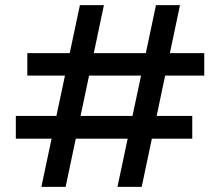

<svg xmlns="http://www.w3.org/2000/svg" viewBox="-20 -732 865 752"><path d="M440 0 591 -712H685L535 0ZM142 0 293 -712H387L237 0ZM42 -189V-278H733V-189ZM87 -436V-524H780V-436Z"/></svg>

Font: DMSans_18ptMedium
Style: Regular
Weight: 500
Designer: Colophon Foundry, Jonny Pinhorn
Foundry: Colophon Foundry
Version: Version 4.004;gftools[0.9.30]